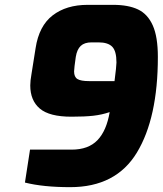

<svg xmlns="http://www.w3.org/2000/svg" viewBox="-20 -767 672 793"><path d="M632 -532Q632 -280 545.5 -137Q459 6 270 6Q158 6 83 -13L104 -149H276Q345 -149 382.5 -188Q420 -227 433 -304Q401 -293 365.5 -289Q330 -285 275 -285Q184 -285 144.5 -318.5Q105 -352 105 -414Q105 -433 110 -461L127 -568Q141 -660 197.5 -703.5Q254 -747 342 -747H447Q510 -747 550 -728Q590 -709 611 -662Q632 -615 632 -532ZM358 -592Q329 -592 313.5 -577.5Q298 -563 293 -532L288 -495Q286 -477 286 -472Q286 -449 300 -440.5Q314 -432 348 -432H453Q461 -494 461 -509Q461 -556 443.5 -574Q426 -592 387 -592Z"/></svg>

Font: Exo ExtraBold
Style: Italic
Weight: 800
Italic angle: -9°
Designer: Natanael Gama
Foundry: Natanael Gama
Version: Version 1.500; ttfautohint (v1.6)